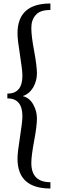

<svg xmlns="http://www.w3.org/2000/svg" viewBox="-20 -803 333 1097"><path d="M108 -370Q108 -268 22 -268V-241Q108 -241 108 -139Q108 -105 94 -19Q80 68 80 103Q80 274 268 274V238Q159 238 159 128Q159 88 175 2Q191 -82 191 -127Q191 -168 170 -206Q149 -244 110 -254Q147 -266 170 -304Q191 -342 191 -383Q191 -426 175 -512Q159 -596 159 -644Q159 -689 184 -717Q208 -746 268 -746V-783Q80 -783 80 -612Q80 -576 94 -490Q108 -404 108 -370Z"/></svg>

Font: Rufina
Style: Regular
Weight: 400
Designer: Martin Sommaruga
Foundry: Martin Sommaruga
Version: Version